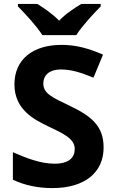

<svg xmlns="http://www.w3.org/2000/svg" viewBox="-20 -1005 591 984"><path d="M197 -825H371C399 -870 460 -936 496 -972V-985H397C362 -964 317 -935 283 -899C248 -935 206 -963 171 -985H72V-972C109 -935 169 -870 197 -825ZM511 -249C511 -361 446 -411 337 -463C247 -506 202 -526 202 -577C202 -620 234 -649 291 -649C345 -649 393 -634 459 -607L508 -725C434 -757 370 -775 296 -775C147 -775 54 -700 54 -572C54 -442 158 -391 224 -359C303 -321 363 -295 363 -242C363 -198 334 -166 260 -166C188 -166 114 -195 46 -225V-84C104 -56 174 -41 248 -41C416 -41 511 -122 511 -249Z"/></svg>

Font: Noto Sans Tamil UI
Style: Bold
Weight: 700
Designer: Jelle Bosma - Monotype Design Team
Foundry: Monotype Imaging Inc.
Version: Version 2.004